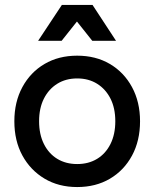

<svg xmlns="http://www.w3.org/2000/svg" viewBox="-20 -742 624 776"><path d="M292 14Q217 14 160 -20Q103 -54 70.5 -113.5Q38 -173 38 -252Q38 -330 70.5 -390Q103 -450 160 -483.5Q217 -517 292 -517Q367 -517 424 -483.5Q481 -450 513.5 -390Q546 -330 546 -252Q546 -173 513.5 -113Q481 -53 424 -19.5Q367 14 292 14ZM292 -79Q338 -79 372.5 -100Q407 -121 426.5 -160Q446 -199 446 -252Q446 -305 426.5 -343.5Q407 -382 372.5 -403.5Q338 -425 292 -425Q246 -425 211.5 -403.5Q177 -382 157.5 -343.5Q138 -305 138 -252Q138 -199 157.5 -160Q177 -121 211.5 -100Q246 -79 292 -79ZM134 -577 230 -722H354L449 -577H353L291 -655L229 -577Z"/></svg>

Font: Fustat SemiBold
Style: Regular
Weight: 600
Designer: Mohamed Gaber, Khaled Hosny, Laura Garcia Mut
Foundry: Kief Type Foundry, Alif Type Foundry, Hard Type Foundry
Version: Version 1.007